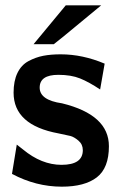

<svg xmlns="http://www.w3.org/2000/svg" viewBox="-20 -691 456 721"><path d="M25 -38 43 -148 66 -130Q136 -72 211 -72Q291 -72 291 -127Q291 -149 274.5 -163Q258 -177 244 -180.5Q230 -184 200 -190Q31 -221 31 -343Q31 -387 45.5 -417Q60 -447 87 -461.5Q114 -476 142.5 -481.5Q171 -487 208 -487Q290 -487 373 -452L356 -355Q314 -383 280.5 -396.5Q247 -410 199 -410Q129 -410 129 -362Q129 -315 213 -303Q389 -260 389 -142Q389 -60 343.5 -25Q298 10 212 10Q115 10 25 -38ZM106 -525 227 -671H360Q322 -640 265 -592.5Q208 -545 182 -525Z"/></svg>

Font: Coval
Style: Bold
Weight: 700
Foundry: Context Ltd
Version: Version 001.000